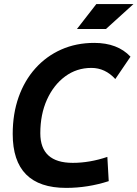

<svg xmlns="http://www.w3.org/2000/svg" viewBox="-20 -914 676 944"><path d="M305.2 9.8Q42.5 9.8 42.5 -255.4Q42.5 -354.5 71.5 -436.5Q100.6 -518.6 154.1 -578.1Q207.5 -637.7 281 -670.4Q354.5 -703.1 443.4 -703.1Q558.1 -703.1 621.6 -635.3L546.9 -525.4Q497.1 -580.1 429.2 -580.1Q356.9 -580.1 300.3 -538.3Q243.7 -496.6 210.9 -424.1Q178.2 -351.6 178.2 -258.8Q178.2 -113.3 337.9 -113.3Q421.4 -113.3 507.8 -142.6L514.6 -23.4Q411.6 9.8 305.2 9.8ZM358.4 -771.5 453.6 -894H636.2L501 -771.5Z"/></svg>

Font: CaskaydiaCove NF
Style: Bold Italic
Weight: 700
Italic angle: -10°
Designer: Aaron Bell
Foundry: Saja Typeworks
Version: Version 2111.001; VTT 6.35;Nerd Fonts 3.2.1